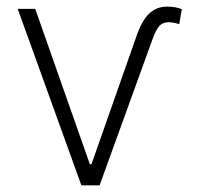

<svg xmlns="http://www.w3.org/2000/svg" viewBox="-20 -557 600 577"><path d="M85.9 -530.3 250 -63.5H254.9L388.7 -444.3Q404.8 -492.7 427 -514.9Q449.2 -537.1 482.4 -537.1Q507.8 -537.1 526.4 -529.3L518.6 -484.4Q501 -490.2 487.3 -490.2Q468.8 -490.2 458.7 -478.8Q448.7 -467.3 439.5 -442.4L279.3 0H224.6L33.2 -530.3Z"/></svg>

Font: Pretendard GOV ExtraLight
Style: Regular
Weight: 200
Designer: Base glyphs from Inter by Rasmus Andersson; Hangeul glyphs from Noto Sans CJK(Source Han Sans) by Jang Soo-young and Kan
Foundry: Kil Hyung-jin
Version: Version 1.309